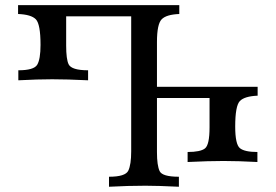

<svg xmlns="http://www.w3.org/2000/svg" viewBox="-20 -711 1050 731"><path d="M661.1 0Q580.6 -3.9 533.7 -3.9Q469.2 -3.9 395 0V-38.1Q457.5 -38.1 468.5 -61.3Q479.5 -84.5 479.5 -134.8V-648.9H231.9V-537.1Q231.9 -485.8 241.2 -466.3Q252.4 -443.4 315.4 -443.4V-405.3Q234.9 -409.2 178.7 -409.2Q124 -409.2 49.8 -405.3V-443.4Q108.9 -443.4 121.6 -464.4Q134.3 -485.4 134.3 -540Q134.3 -619.1 116.5 -637.5Q98.6 -655.8 48.8 -657.7V-691.4H662.6V-657.7Q613.3 -655.8 595.5 -637.5Q577.6 -619.1 577.6 -550.8V-380.4H960.9V-346.7Q911.1 -344.7 893.3 -326.4Q875.5 -308.1 875.5 -229Q875.5 -161.1 893.6 -146.7Q911.6 -132.3 960 -132.3V-94.2Q885.7 -98.1 831.1 -98.1Q774.9 -98.1 694.3 -94.2V-132.3Q743.2 -132.3 760.5 -146Q777.8 -159.7 777.8 -226.1V-337.9H577.6V-131.8Q577.6 -80.6 587.9 -59.3Q598.1 -38.1 661.1 -38.1Z"/></svg>

Font: Almanac
Style: Regular
Weight: 400
Designer: Eden's Almanac
Version: Version 3.501;March 28, 2021;FontCreator 13.0.0.2683 64-bit